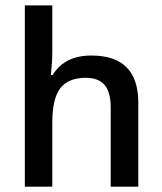

<svg xmlns="http://www.w3.org/2000/svg" viewBox="-20 -704 611 724"><path d="M501.5 -316.9V0H397.5V-298.8Q397.5 -355.5 374.8 -383.1Q352.1 -410.6 303.2 -410.6Q238.3 -410.6 207.5 -371.6Q177.2 -332.5 177.2 -241.2V0H73.7V-683.6H177.2V-510.3Q177.2 -470.7 171.9 -420.9H178.2Q223.6 -494.6 324.7 -494.6Q501.5 -494.6 501.5 -316.9Z"/></svg>

Font: Khula Semibold
Style: Regular
Weight: 600
Designer: Erin McLaughlin, Steve Matteson
Version: Version 1.000;PS 1.0;hotconv 1.0.72;makeotf.lib2.5.5900